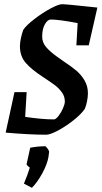

<svg xmlns="http://www.w3.org/2000/svg" viewBox="-20 -633 484 915"><path d="M344 -417 350 -523Q260 -540 222 -540Q207 -540 194 -517.5Q181 -495 181 -458Q181 -431 199.5 -409Q218 -387 253 -362L280 -343Q319 -317 342.5 -297.5Q366 -278 382.5 -250.5Q399 -223 399 -188Q399 -171 394.5 -149Q390 -127 384 -114Q367 -89 330.5 -60Q294 -31 256.5 -11Q219 9 200 9Q121 9 7 -1L49 -194H107L100 -76Q181 -64 237 -64Q246 -64 258.5 -80Q271 -96 280 -116.5Q289 -137 289 -149Q289 -174 274.5 -193.5Q260 -213 243 -226Q226 -239 182 -268Q130 -302 102.5 -333.5Q75 -365 75 -413Q75 -431 80 -453Q85 -475 91 -491Q105 -512 143 -541.5Q181 -571 220 -592Q259 -613 276 -613Q295 -613 444 -597L403 -417ZM94 242Q111 202 122 166Q121 165 113 158.5Q105 152 107 148L124 71Q161 64 195 64Q199 64 207 75.5Q215 87 214 91L211 115Q205 150 181.5 193Q158 236 132 262Z"/></svg>

Font: Grenze Medium
Style: Italic
Weight: 500
Italic angle: -10°
Designer: Renata Polastri
Foundry: Omnibus-Type
Version: Version 1.002; ttfautohint (v1.8)